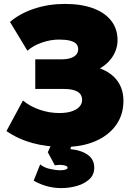

<svg xmlns="http://www.w3.org/2000/svg" viewBox="-20 -735 684 980"><path d="M308 15Q218 15 145.2 -5Q72.5 -25 13 -66L97 -222Q133 -192 182.2 -175Q231.5 -158 283 -158Q318.5 -158 344.5 -166.2Q370.5 -174.5 384.8 -189.5Q399 -204.5 399 -225Q399 -253 375.8 -267Q352.5 -281 305 -281H160V-432H290Q319 -432 338.8 -438Q358.5 -444 368.8 -455.8Q379 -467.5 379 -484Q379 -500.5 369 -511.2Q359 -522 337.2 -527.5Q315.5 -533 281 -533Q237 -533 192.5 -517.2Q148 -501.5 120 -476L31 -623Q81.5 -666.5 155 -690.8Q228.5 -715 311 -715Q395 -715 455.2 -692.8Q515.5 -670.5 547.8 -629Q580 -587.5 580 -530Q580 -501 569.2 -474Q558.5 -447 538.2 -424.5Q518 -402 490 -386Q548.5 -364.5 579.2 -322.2Q610 -280 610 -220Q610 -149.5 572.5 -96.8Q535 -44 467 -14.5Q399 15 308 15ZM293 225Q250.5 225 214 213.8Q177.5 202.5 152 187L185 104Q204.5 120.5 234.8 127.2Q265 134 286 134Q305.5 134 315.2 130.5Q325 127 325 121Q325 112 304.2 108.2Q283.5 104.5 260 109L224 42L252 -20H354L339 26Q396 32 428.5 55.5Q461 79 461 121Q461 157 436 180Q411 203 372.5 214Q334 225 293 225Z"/></svg>

Font: Geologica Cursive Black
Style: Regular
Weight: 900
Designer: Sindre Bremnes, Frode Helland
Foundry: Monokrom Skriftforlag AS
Version: Version 1.010;gftools[0.9.28]